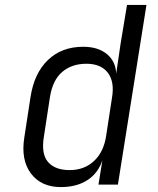

<svg xmlns="http://www.w3.org/2000/svg" viewBox="-20 -750 640 780"><path d="M227 10Q147 10 105.5 -45.5Q64 -101 79 -193L104 -356Q119 -453 175 -506.5Q231 -560 318 -560Q378 -560 414 -530.5Q450 -501 452 -451L470 -573L496 -730H575L459 0H380L396 -99Q379 -47 335.5 -18.5Q292 10 227 10ZM263 -59Q322 -59 361.5 -95.5Q401 -132 411 -197L435 -353Q446 -418 418 -454.5Q390 -491 331 -491Q272 -491 233 -458Q194 -425 183 -356L158 -193Q147 -124 175.5 -91.5Q204 -59 263 -59Z"/></svg>

Font: JetBrains Mono NL Light
Style: Italic
Weight: 300
Italic angle: -9°
Designer: Philipp Nurullin, Konstantin Bulenkov
Foundry: JetBrains
Version: Version 2.304; ttfautohint (v1.8.4.7-5d5b)